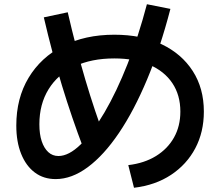

<svg xmlns="http://www.w3.org/2000/svg" viewBox="-20 -836 1040 907"><path d="M586 -56Q662 -65 717 -99Q772 -133 802 -186.5Q832 -240 832 -309Q832 -387 794 -443.5Q756 -500 686 -530Q616 -560 520 -560Q412 -560 332.5 -522.5Q253 -485 209.5 -414.5Q166 -344 166 -249Q166 -202 177 -169Q188 -136 208 -117.5Q228 -99 256 -99Q305 -99 361 -153.5Q417 -208 474 -305.5Q531 -403 582.5 -533.5Q634 -664 674 -816L785 -794Q737 -609 675 -461Q613 -313 542 -208Q471 -103 395 -46.5Q319 10 243 10Q186 10 144.5 -21Q103 -52 80 -109Q57 -166 57 -243Q57 -372 115 -468.5Q173 -565 277 -618.5Q381 -672 520 -672Q649 -672 743.5 -627Q838 -582 890.5 -500.5Q943 -419 943 -309Q943 -212 902.5 -135.5Q862 -59 788 -10Q714 39 613 51ZM375 -133Q319 -280 273 -431Q227 -582 187 -754L300 -778Q339 -609 383 -460Q427 -311 481 -168Z"/></svg>

Font: M PLUS 1 Code SemiBold
Style: Regular
Weight: 600
Designer: Coji Morishita
Foundry: UNDERFOREST DESIGN
Version: Version 1.005